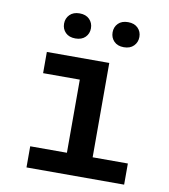

<svg xmlns="http://www.w3.org/2000/svg" viewBox="-82 -795 763 865"><g transform="rotate(10 300.0 -362.5)"><path d="M97.2 -528.3H382.8V-96.7H543.9V0H97.2V-96.7H265.1V-431.2H97.2ZM151.4 -667.5Q151.4 -691.9 167.7 -708.5Q184.1 -725.1 212.9 -725.1Q241.7 -725.1 258.1 -708.5Q274.4 -691.9 274.4 -667.5Q274.4 -643.1 258.1 -626.7Q241.7 -610.4 212.9 -610.4Q184.1 -610.4 167.7 -626.7Q151.4 -643.1 151.4 -667.5ZM373.5 -667Q373.5 -691.4 389.6 -707.8Q405.8 -724.1 434.6 -724.1Q463.4 -724.1 479.7 -707.8Q496.1 -691.4 496.1 -667Q496.1 -642.6 479.7 -626Q463.4 -609.4 434.6 -609.4Q405.8 -609.4 389.6 -626Q373.5 -642.6 373.5 -667Z"/></g></svg>

Font: TypoPRO Roboto Mono
Style: Regular
Weight: 500
Designer: Google
Version: Version 2.000986; 2015; ttfautohint (v1.3)